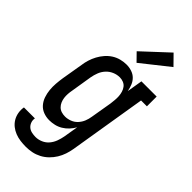

<svg xmlns="http://www.w3.org/2000/svg" viewBox="-309 -841 1114 1114"><g transform="rotate(45 248.5 -283.5)"><path d="M168 213Q145 213 122.5 210Q100 207 79.5 199Q59 191 42 177.5Q25 164 14 145.5Q3 127 -1 104.5Q-5 82 -1 59H89Q86 76 91.5 91Q97 106 108.5 116Q120 126 136 129.5Q152 133 168 133Q190 133 212 123.5Q234 114 249 96Q264 78 272 56Q280 34 284 12L299 -78Q288 -58 272.5 -41.5Q257 -25 238 -13.5Q219 -2 197.5 3Q176 8 155 8Q129 8 106 -1Q83 -10 67.5 -28Q52 -46 44 -69.5Q36 -93 33.5 -118Q31 -143 33 -169Q35 -195 39 -221L61 -351Q64 -374 71 -396.5Q78 -419 89.5 -440.5Q101 -462 117.5 -481Q134 -500 154.5 -513Q175 -526 198.5 -532Q222 -538 245 -538Q267 -538 288 -531Q309 -524 323.5 -509.5Q338 -495 346 -475.5Q354 -456 358 -434L374 -530H499V-450H451L373 26Q369 50 361 74Q353 98 339.5 120Q326 142 307 160.5Q288 179 265 191Q242 203 217.5 208Q193 213 168 213ZM205 -72Q225 -72 246 -80Q267 -88 282 -104.5Q297 -121 305 -141Q313 -161 316 -182L338 -312Q340 -328 341.5 -344.5Q343 -361 342 -376.5Q341 -392 336.5 -407Q332 -422 323 -434Q314 -446 299.5 -452Q285 -458 269 -458Q246 -458 224 -448.5Q202 -439 186 -421.5Q170 -404 161.5 -382Q153 -360 149 -337L128 -207Q125 -192 124 -176Q123 -160 125 -145Q127 -130 133 -116Q139 -102 149.5 -91.5Q160 -81 174.5 -76.5Q189 -72 205 -72ZM278 -586 231 -634 388 -780 447 -720Z"/></g></svg>

Font: Iosevka Curly Slab MdObl
Style: Regular
Weight: 500
Italic angle: -9°
Monospace: yes
Designer: Belleve Invis
Foundry: Belleve Invis
Version: Version 11.0.0; ttfautohint (v1.8.3)